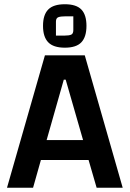

<svg xmlns="http://www.w3.org/2000/svg" viewBox="-20 -886 612 906"><path d="M398 -131H173L136 0H13L192 -625H380L559 0H436ZM372 -225 290 -510H281L200 -225ZM183 -764Q183 -816 207.5 -841Q232 -866 286 -866Q340 -866 364 -841Q388 -816 388 -764Q388 -712 364 -686.5Q340 -661 286 -661Q232 -661 207.5 -686.5Q183 -712 183 -764ZM284 -718Q306 -718 316 -722.5Q326 -727 326 -744V-809H289Q265 -809 254.5 -804.5Q244 -800 244 -784V-718Z"/></svg>

Font: Changa Medium
Style: Regular
Weight: 500
Designer: Eduardo Rodriguez Tunni
Foundry: Eduardo Rodriguez Tunni
Version: Version 2.002; ttfautohint (v1.5) -l 8 -r 50 -G 150 -x 14 -H